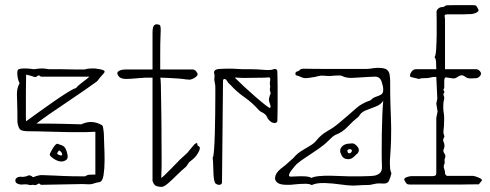

<svg xmlns="http://www.w3.org/2000/svg" viewBox="-20 -720 1910 749"><path d="M114 2Q109 0 103.5 1.5Q98 3 93 1Q85 -1 80 -1Q76 -1 71 -0.5Q66 0 61 0Q40 -3 40 -15Q39 -22 46.5 -27Q54 -32 67 -30Q80 -30 92 -36Q101 -36 107 -30Q108 -29 110 -29.5Q112 -30 113 -30Q131 -37 143 -37Q176 -36 194.5 -35Q213 -34 227.5 -33.5Q242 -33 260.5 -32.5Q279 -32 312 -32Q320 -38 330.5 -38.5Q341 -39 348 -39H352V-206Q340 -205 313.5 -204.5Q287 -204 254 -204.5Q221 -205 188 -206Q155 -207 129.5 -207.5Q104 -208 93 -208Q70 -208 61 -213Q52 -218 48 -243Q48 -293 47 -316.5Q46 -340 46 -352Q46 -363 48 -373Q50 -383 55 -393Q58 -396 55 -398Q52 -404 49.5 -415.5Q47 -427 47.5 -437.5Q48 -448 53 -450Q61 -453 75 -453Q88 -453 100 -451.5Q112 -450 113 -450Q133 -453 143 -453Q155 -453 171 -450Q189 -450 192 -450Q195 -450 198 -450Q201 -450 219 -450Q256 -449 275.5 -449Q295 -449 311 -449Q322 -453 338 -453H350Q355 -452 359.5 -451.5Q364 -451 369 -450Q377 -449 384.5 -445.5Q392 -442 384 -433Q377 -426 371 -418.5Q365 -411 359 -403Q337 -387 306 -365.5Q275 -344 240.5 -321Q206 -298 175 -276.5Q144 -255 122 -238Q193 -238 243 -236.5Q293 -235 297 -235Q314 -243 330.5 -244Q347 -245 365 -238Q370 -236 374.5 -233.5Q379 -231 381 -228L383 -217L385 -201Q385 -187 386.5 -155.5Q388 -124 388 -95Q388 -63 384 -37Q380 -11 366 -9Q356 -8 347 -4.5Q338 -1 328 -1Q318 -1 315 -1.5Q312 -2 301 -2L139 1Q133 -7 127 -2Q121 3 114 2ZM82 -247Q100 -260 129 -281Q158 -302 189 -323.5Q220 -345 244 -360Q268 -375 276 -376Q286 -388 304 -401Q322 -414 329 -421H139Q132 -429 126 -423.5Q120 -418 113 -420Q109 -422 98 -425Q87 -428 82 -429Q82 -423 81.5 -403Q81 -383 81 -356.5Q81 -330 81 -305Q81 -280 81 -263.5Q81 -247 82 -247ZM238 -96Q220 -83 194 -98Q187 -102 179.5 -108.5Q172 -115 175 -121Q177 -125 182 -134.5Q187 -144 193.5 -152Q200 -160 205 -159Q213 -156 222.5 -152.5Q232 -149 237 -137Q241 -130 243.5 -115.5Q246 -101 238 -96ZM221 -114Q223 -116 222 -120.5Q221 -125 219 -126Q218 -129 211 -133Q209 -133 206.5 -128Q204 -123 203 -122Q202 -121 204.5 -119Q207 -117 209 -116Q212 -115 215 -114Q218 -113 221 -114Z M612 9Q594 9 585 3Q580 -2 578 -6.5Q576 -11 575 -14V-417Q547 -418 518.5 -415Q490 -412 471 -412Q458 -412 447 -418Q432 -433 441 -441Q450 -449 471 -449H575V-593Q575 -616 582 -622Q589 -628 602 -623Q607 -622 607 -603Q607 -593 606 -574Q605 -555 605 -506V-449H731Q739 -449 745 -442Q751 -435 751 -430Q751 -424 739 -416.5Q727 -409 717 -409Q715 -410 712 -410Q709 -410 707 -410Q697 -412 677 -413.5Q657 -415 637 -416Q617 -417 605 -417Q607 -413 607.5 -389Q608 -365 608.5 -331.5Q609 -298 609.5 -265Q610 -232 610 -209Q610 -186 610 -184Q610 -135 610.5 -101Q611 -67 609 -26Q611 -26 622.5 -37Q634 -48 648.5 -63Q663 -78 673 -88Q679 -95 691.5 -106Q704 -117 711 -124Q727 -143 734.5 -152.5Q742 -162 749 -162L751 -152Q761 -148 759.5 -140Q758 -132 753 -124Q747 -113 739.5 -105.5Q732 -98 720 -89Q717 -87 713 -80Q709 -73 705 -69Q689 -56 671 -38Q653 -20 637 -6Q621 8 612 9Z M835 1Q826 1 819 -6Q818 -9 816 -15Q814 -21 813 -38.5Q812 -56 811 -91Q811 -96 810 -100.5Q809 -105 811 -108Q813 -111 815 -136Q817 -161 818 -198.5Q819 -236 819.5 -274.5Q820 -313 820 -343Q820 -363 820 -376.5Q820 -390 819 -391Q815 -409 816.5 -417Q818 -425 816 -432Q815 -434 815 -437Q815 -449 834 -451Q872 -453 889 -452Q906 -451 927 -450H959Q982 -450 1009.5 -447.5Q1037 -445 1047 -450Q1049 -451 1052 -451Q1062 -451 1062 -440Q1063 -409 1063 -387.5Q1063 -366 1063 -345Q1063 -324 1063 -301.5Q1063 -279 1062 -247Q1059 -240 1052 -240Q1039 -240 1028 -253Q1024 -258 1021.5 -264Q1019 -270 1014 -274Q1009 -279 1002 -282Q995 -285 990 -290Q965 -319 934 -340.5Q903 -362 878 -390Q876 -392 873.5 -394Q871 -396 869 -399Q862 -412 856 -412Q850 -412 850 -404L846 -6Q843 1 835 1ZM1033 -299Q1038 -301 1033.5 -313Q1029 -325 1029 -334Q1030 -338 1031 -342Q1032 -346 1033 -349Q1038 -354 1033 -367Q1032 -372 1033.5 -378Q1035 -384 1033 -389Q1032 -395 1033.5 -403Q1035 -411 1034 -414Q1033 -419 1026.5 -418Q1020 -417 1011 -417Q991 -417 973 -416.5Q955 -416 935 -416Q918 -416 908 -417Q898 -418 896 -417Q911 -402 933 -381.5Q955 -361 977 -342Q999 -323 1015 -310.5Q1031 -298 1033 -299Z M1358 4Q1339 4 1308 -0.5Q1277 -5 1246 -6Q1215 -7 1196 2Q1188 -3 1171.5 -3Q1155 -3 1138.5 -1.5Q1122 0 1112 1H1099Q1074 1 1063.5 -6.5Q1053 -14 1053 -24Q1053 -46 1082 -67Q1093 -75 1103 -84.5Q1113 -94 1125 -104Q1138 -120 1155.5 -131Q1173 -142 1189.5 -151.5Q1206 -161 1215 -173Q1233 -195 1257 -208.5Q1281 -222 1300 -238Q1318 -253 1335.5 -268Q1353 -283 1371 -299Q1380 -307 1393 -314.5Q1406 -322 1426 -329Q1435 -339 1446.5 -342.5Q1458 -346 1466.5 -351Q1475 -356 1475 -370Q1475 -383 1468.5 -402Q1462 -421 1443 -421Q1439 -421 1418.5 -420Q1398 -419 1377.5 -417.5Q1357 -416 1351 -416Q1342 -416 1332.5 -417.5Q1323 -419 1314 -424Q1309 -426 1301 -425.5Q1293 -425 1285 -425Q1267 -423 1261.5 -423.5Q1256 -424 1237 -425Q1230 -425 1223.5 -423.5Q1217 -422 1209 -420Q1190 -417 1183.5 -416Q1177 -415 1173 -415Q1163 -415 1154 -419.5Q1145 -424 1136 -426Q1132 -427 1132.5 -433Q1133 -439 1136 -440Q1145 -442 1149.5 -447Q1154 -452 1164 -452Q1170 -452 1196.5 -451.5Q1223 -451 1259.5 -451Q1296 -451 1332 -451Q1368 -451 1393.5 -451Q1419 -451 1423 -452Q1451 -457 1470 -454.5Q1489 -452 1493 -444Q1498 -440 1500 -428Q1502 -416 1502 -404Q1502 -349 1503 -316Q1504 -283 1505 -261Q1506 -239 1506 -220Q1506 -201 1505.5 -175.5Q1505 -150 1502 -108Q1501 -101 1501 -94Q1501 -87 1501 -80Q1501 -70 1502 -61.5Q1503 -53 1507 -44Q1503 -27 1497.5 -15Q1492 -3 1476 -4Q1457 -5 1449 -4Q1441 -3 1436.5 -1.5Q1432 0 1424.5 1Q1417 2 1398 2Q1388 2 1378 3Q1368 4 1358 4ZM1195 -26Q1204 -31 1225 -33Q1246 -35 1270.5 -34.5Q1295 -34 1315.5 -33Q1336 -32 1345 -32Q1363 -32 1381.5 -32Q1400 -32 1418 -33Q1426 -33 1438.5 -34.5Q1451 -36 1461 -44Q1471 -52 1470 -72Q1469 -93 1469 -127Q1469 -161 1469.5 -199.5Q1470 -238 1471.5 -272Q1473 -306 1475 -327Q1466 -312 1446 -304.5Q1426 -297 1407 -289.5Q1388 -282 1380 -266Q1357 -248 1336.5 -226Q1316 -204 1289 -194Q1282 -191 1274 -183.5Q1266 -176 1259 -169Q1245 -155 1220.5 -138Q1196 -121 1173 -106Q1150 -91 1141 -83Q1138 -81 1130.5 -72.5Q1123 -64 1116 -54.5Q1109 -45 1107.5 -38Q1106 -31 1115 -31Q1122 -31 1138 -32Q1154 -33 1170.5 -32Q1187 -31 1195 -26ZM1339 -99Q1321 -99 1314 -111.5Q1307 -124 1307 -131Q1307 -143 1317.5 -151.5Q1328 -160 1347 -160Q1357 -162 1363.5 -158Q1370 -154 1376 -146Q1384 -135 1376 -123Q1369 -116 1359.5 -107.5Q1350 -99 1339 -99ZM1342 -122Q1349 -122 1352 -129Q1354 -131 1352 -135Q1348 -139 1345 -138Q1335 -138 1335 -131Q1335 -130 1336.5 -126Q1338 -122 1342 -122Z M1582 0Q1570 0 1567 -3Q1564 -6 1558 -16Q1554 -24 1565.5 -28.5Q1577 -33 1586 -33H1669Q1677 -34 1679.5 -36Q1682 -38 1682 -45V-260L1687 -285L1682 -316L1686 -335L1682 -420Q1670 -420 1665.5 -419Q1661 -418 1655 -416.5Q1649 -415 1630 -415Q1622 -415 1614 -412L1581 -420Q1577 -428 1584.5 -439Q1592 -450 1602 -450H1682Q1682 -467 1681 -479.5Q1680 -492 1675 -497Q1680 -503 1681.5 -528Q1683 -553 1683.5 -584Q1684 -615 1683.5 -640.5Q1683 -666 1683 -673Q1683 -680 1688.5 -685.5Q1694 -691 1701 -692Q1708 -693 1710 -693Q1712 -693 1718 -698Q1719 -699 1727 -699.5Q1735 -700 1757.5 -700Q1780 -700 1823 -700Q1834 -700 1837 -698Q1840 -696 1846 -683Q1850 -676 1837 -670Q1824 -664 1808 -665Q1801 -665 1798.5 -664.5Q1796 -664 1790.5 -664Q1785 -664 1770.5 -664Q1756 -664 1725 -664Q1713 -664 1714.5 -657Q1716 -650 1716 -646V-450H1838Q1845 -450 1851.5 -443Q1858 -436 1856 -430Q1855 -425 1849 -420Q1843 -415 1838 -415Q1829 -414 1816.5 -414Q1804 -414 1797 -419Q1786 -428 1778 -426Q1770 -424 1763.5 -419Q1757 -414 1748 -414Q1741 -415 1734 -416Q1727 -417 1721 -418Q1715 -419 1714 -412Q1713 -408 1713 -399.5Q1713 -391 1713 -378Q1713 -374 1710.5 -372.5Q1708 -371 1713 -363Q1715 -360 1711.5 -356.5Q1708 -353 1712 -344Q1714 -340 1712.5 -333.5Q1711 -327 1710 -320Q1708 -296 1711 -279.5Q1714 -263 1712 -230Q1711 -220 1710 -209.5Q1709 -199 1714 -188Q1714 -188 1710.5 -180.5Q1707 -173 1711 -165Q1717 -152 1711 -138Q1707 -131 1713.5 -121.5Q1720 -112 1716 -104Q1713 -97 1714.5 -91Q1716 -85 1713 -79Q1709 -71 1713 -61Q1717 -51 1716 -42Q1717 -40 1719.5 -37Q1722 -34 1724 -34Q1751 -34 1759 -34Q1767 -34 1770 -34Q1773 -34 1783 -34Q1793 -34 1823 -34Q1831 -34 1846.5 -27.5Q1862 -21 1860 -16L1848 -1Q1817 -1 1801 -0.5Q1785 0 1772 0Q1759 0 1739.5 0Q1720 0 1683.5 0Q1647 0 1582 0Z"/></svg>

Font: Sankofa Display
Style: Regular
Weight: 400
Designer: Batsirai Madzonga
Foundry: Batsirai Madzonga
Version: Version 1.000; ttfautohint (v1.8.4.7-5d5b)